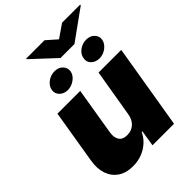

<svg xmlns="http://www.w3.org/2000/svg" viewBox="-260 -1041 1170 1170"><g transform="rotate(-45 325.0 -455.5)"><path d="M385.7 -238.3 437.5 -545.9H632.8L542 0H356.4L373 -103.5H367.2Q342.3 -51.8 292.5 -22.2Q242.7 7.3 181.6 6.8Q124.5 6.8 85.9 -19.3Q47.4 -45.4 31.5 -91.6Q15.6 -137.7 25.4 -197.3L83 -545.9H279.3L228.5 -238.3Q222.2 -198.2 238.5 -175Q254.9 -151.9 292 -152.3Q328.6 -151.9 354 -175Q379.4 -198.2 385.7 -238.3ZM343.8 -918 410.2 -859.4 495.1 -918H650.4V-912.1L456.1 -772.5H335.9L185.5 -913.1V-918ZM161.1 -671.9Q165.5 -700.7 192.9 -721.2Q220.2 -741.7 252.9 -741.2Q285.6 -741.7 305.9 -721.2Q326.2 -700.7 322.3 -671.9Q316.4 -642.1 288.8 -622.3Q261.2 -602.5 229.5 -602.5Q197.8 -602.5 177 -623Q156.2 -643.6 161.1 -671.9ZM434.6 -671.9Q438.5 -700.7 465.8 -721.2Q493.2 -741.7 525.4 -741.2Q558.1 -741.7 578.4 -721.2Q598.6 -700.7 594.7 -671.9Q589.4 -643.6 562.5 -623Q535.6 -602.5 502.9 -602.5Q470.2 -602.5 449.5 -623Q428.7 -643.6 434.6 -671.9Z"/></g></svg>

Font: Inter Tight Black
Style: Italic
Weight: 900
Italic angle: -9.39999°
Designer: Rasmus Andersson
Foundry: rsms
Version: Version 3.004; ttfautohint (v1.8.4.7-5d5b)